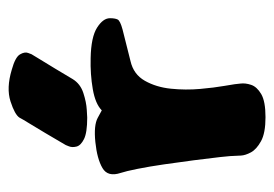

<svg xmlns="http://www.w3.org/2000/svg" viewBox="-116 -524 639 448"><g transform="rotate(-90 204.0 -299.5)"><path d="M154 -416Q119 -416 104 -423.5Q89 -431 86.5 -441Q84 -451 87 -458.5Q90 -466 90 -466Q90 -466 98.5 -480.5Q107 -495 118.5 -514.5Q130 -534 140.5 -551Q151 -568 154 -574Q161 -585 192 -595Q223 -605 266 -592Q295 -584 301.5 -573Q308 -562 305 -554Q302 -546 302 -546Q302 -546 292 -529.5Q282 -513 268.5 -491Q255 -469 244 -450Q233 -432 211.5 -425Q190 -418 172 -417Q154 -416 154 -416ZM65 -68Q65 -79 62 -106Q59 -133 54.5 -167.5Q50 -202 45 -236.5Q40 -271 34.5 -298.5Q29 -326 25 -338Q15 -368 36.5 -380.5Q58 -393 97 -397Q136 -401 153.5 -391.5Q171 -382 171 -382Q186 -397 220.5 -403Q255 -409 293 -408Q342 -407 364 -393Q386 -379 386 -363Q386 -351 383 -345Q380 -339 359.5 -333.5Q339 -328 286 -315Q255 -308 240 -281.5Q225 -255 221.5 -220.5Q218 -186 221 -152.5Q224 -119 228 -96.5Q232 -74 232 -72Q232 -70 233.5 -58.5Q235 -47 230.5 -33.5Q226 -20 209 -10Q192 0 155 0Q118 0 99 -10.5Q80 -21 73 -34Q66 -47 65.5 -57.5Q65 -68 65 -68Z"/></g></svg>

Font: Nerko One
Style: Regular
Weight: 400
Designer: Nermin Kahrimanovic
Foundry: Nermin Kahrimanovic
Version: Version 1.101